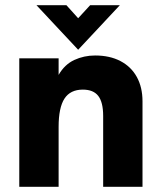

<svg xmlns="http://www.w3.org/2000/svg" viewBox="-20 -717 616 737"><path d="M54 -493H205V-429.5Q228 -469.5 265.2 -486.8Q302.5 -504 345 -504Q401.5 -504 442.5 -482.5Q483.5 -461 505.2 -421.5Q527 -382 527 -328V0H376V-272Q376 -324.5 357.2 -348.8Q338.5 -373 298 -373Q250 -373 227.5 -338.5Q205 -304 205 -230V0H54ZM120 -697H235L280 -647L326 -697H440L280 -526Z"/></svg>

Font: HK Grotesk Black
Style: Regular
Weight: 900
Designer: Alfredo Marco Pradil
Foundry: Hanken Design Co.
Version: Version 3.001